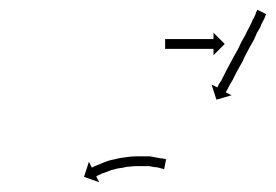

<svg xmlns="http://www.w3.org/2000/svg" viewBox="-20 -554 565 393"><path d="M314 -208Q314 -208 314 -208Q314 -208 314 -208Q314 -208 314 -208Q314 -208 314 -208Q313 -209 311 -209Q311 -209 311 -209Q311 -209 311 -209Q311 -209 311 -209Q311 -209 311 -209Q308 -210 304 -211Q304 -211 304 -211Q304 -211 304 -211Q304 -211 304 -211Q304 -211 304 -211Q300 -212 295 -212Q295 -212 295 -212Q295 -212 296 -212Q296 -212 296 -212Q296 -212 296 -212Q290 -213 285 -214Q285 -214 285 -214Q285 -214 285 -214Q285 -214 285 -214Q285 -214 285 -214Q279 -214 272 -214Q272 -214 272 -214Q272 -214 273 -214Q273 -214 273 -214Q273 -214 273 -214Q266 -214 259 -214Q259 -214 259 -214Q259 -214 259 -214Q259 -214 259.5 -214Q260 -214 260 -214Q253 -214 246 -213Q246 -213 246 -213Q246 -213 246 -213Q246 -213 246 -213Q246 -213 246 -213Q239 -213 233 -211Q233 -211 233 -211Q233 -211 233 -211Q233 -211 233 -211Q233 -211 233 -211Q226 -210 220 -209Q220 -209 220 -209Q220 -209 220 -209Q220 -209 220 -209Q220 -209 220 -209Q214 -207 208 -206Q208 -206 208 -206Q208 -206 208 -206Q208 -206 208 -206Q208 -206 208 -206Q203 -204 198 -202Q198 -202 198 -202Q198 -202 198 -202Q198 -202 198 -202Q198 -202 198 -202Q193 -200 189 -199Q189 -199 189 -199Q189 -199 189 -199Q189 -199 189 -199Q189 -199 189 -199Q186 -197 183 -196Q183 -196 183 -196Q183 -196 183 -196Q183 -196 183 -196Q183 -196 183 -196Q180 -195 179 -194Q179 -194 179 -194Q179 -194 179 -194Q179 -194 179 -194Q179 -194 179 -194Q178 -193 177 -193L183 -181L152 -192L162 -223L168 -211Q169 -211 170 -212Q170 -212 170 -212Q170 -212 170 -212Q170 -212 170 -212Q170 -212 170 -212Q172 -213 174 -214Q174 -214 174 -214Q174 -214 174 -214Q174 -214 174 -214Q174 -214 174 -214Q178 -215 181 -217Q181 -217 181 -217Q181 -217 182 -217Q182 -217 182 -217Q182 -217 182 -217Q186 -219 191 -221Q191 -221 191 -221Q191 -221 191 -221Q191 -221 191 -221Q191 -221 191 -221Q196 -223 202 -225Q202 -225 202 -225Q202 -225 202 -225Q202 -225 202 -225Q202 -225 202 -225Q209 -227 215 -228Q215 -228 215 -228Q215 -228 215 -228Q215 -228 215 -228Q215 -228 215 -228Q222 -230 229 -231Q229 -231 229 -231Q229 -231 229 -231Q229 -231 229 -231Q229 -231 229 -231Q237 -232 244 -233Q244 -233 244 -233Q244 -233 244 -233Q244 -233 244 -233Q244 -233 244 -233Q251 -234 259 -234Q259 -234 259 -234Q259 -234 259 -234Q259 -234 259 -234Q259 -234 259 -234Q266 -234 273 -234Q273 -234 273 -234Q273 -234 273 -234Q273 -234 273 -234Q273 -234 273 -234Q280 -234 286 -234Q286 -234 286 -234Q286 -234 286 -234Q287 -234 287 -234Q287 -234 287 -234Q293 -233 298 -232Q298 -232 298 -232Q298 -232 298 -232Q298 -232 298 -232Q298 -232 298 -232Q304 -231 308 -230Q308 -230 308 -230Q308 -230 308 -230Q308 -230 308 -230Q308 -230 308 -230Q312 -230 316 -229Q316 -229 316 -229Q316 -229 316 -229Q316 -229 316 -229Q316 -229 316 -229Q318 -228 320 -228Q320 -228 320 -228Q320 -228 320 -228Q320 -228 320 -228Q320 -228 320 -228Q322 -227 317.5 -226.5Q313 -226 311 -225Q310 -225 311.5 -226Q313 -227 314 -227Q317 -228 320 -228L316 -208Q315 -208 314 -208ZM524 -524Q523 -521 522 -518Q520 -514 518 -510Q515 -505 513 -499Q510 -493 506 -487Q503 -480 500 -473Q496 -466 492 -459Q488 -451 484 -444Q480 -437 477 -429Q473 -422 469 -415Q465 -408 462 -402Q459 -396 456 -390Q453 -385 450 -380Q448 -376 446 -372Q444 -369 443 -367Q443 -366 442 -365L454 -359L423 -350L413 -381L425 -375Q425 -376 426 -377Q427 -379 428 -382Q430 -385 433 -389Q435 -394 438 -399Q441 -405 444 -411Q448 -418 451 -424Q455 -431 459 -439Q463 -446 467 -453Q471 -461 474 -468Q478 -475 482 -482Q485 -489 489 -496Q492 -502 495 -508Q497 -514 500 -518Q502 -523 504 -527H503Q505 -530 506 -532Q506 -533 507 -534L525 -525Q525 -525 524 -524ZM319 -474Q319 -474 320 -474Q321 -474 322 -474Q323 -474 324 -474Q325 -474 327 -474Q328 -474 329.5 -474Q331 -474 333 -474Q335 -474 337 -474Q339 -474 341 -474Q343 -474 345 -474Q347 -474 349 -474Q351 -474 353.5 -474Q356 -474 358 -474Q360 -474 362.5 -474Q365 -474 367 -474Q370 -474 372 -474Q374 -474 377 -474Q379 -474 381 -474Q383 -474 386 -474Q388 -474 390 -474Q392 -474 394 -474Q396 -474 398 -474Q400 -474 401 -474Q403 -474 404.5 -474Q406 -474 408 -474Q409 -474 410 -474Q411 -474 413 -474Q414 -474 414.5 -474Q415 -474 416 -474Q416 -474 416.5 -474Q417 -474 417 -474V-487L440 -464L417 -441V-454Q417 -454 416.5 -454Q416 -454 416 -454Q415 -454 414.5 -454Q414 -454 413 -454Q411 -454 410 -454Q409 -454 408 -454Q406 -454 404.5 -454Q403 -454 401 -454Q400 -454 398 -454Q396 -454 394 -454Q392 -454 390 -454Q388 -454 386 -454Q383 -454 381 -454Q379 -454 377 -454Q374 -454 372 -454Q370 -454 367 -454Q365 -454 362.5 -454Q360 -454 358 -454Q356 -454 353.5 -454Q351 -454 349 -454Q347 -454 345 -454Q343 -454 341 -454Q339 -454 337 -454Q335 -454 333 -454Q331 -454 329.5 -454Q328 -454 327 -454Q325 -454 324 -454Q323 -454 322 -454Q321 -454 320 -454Q319 -454 319 -454Q318 -454 318 -454Q318 -454 318 -454V-474Q318 -474 318 -474Q318 -474 319 -474Z"/></svg>

Font: FRB American Cursive Just Arrows Black
Style: Bold Italic
Weight: 900
Italic angle: -25°
Version: Version 2.0;Modular Font Editor K font №1